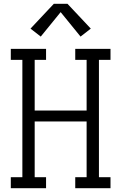

<svg xmlns="http://www.w3.org/2000/svg" viewBox="-20 -993 640 1013"><path d="M37 0V-58H98V-677H37V-735H223V-677H163V-410H437V-677H377V-735H563V-677H502V-58H563V0H377V-58H437V-352H163V-58H223V0ZM195 -800 141 -842 264 -973H336L459 -842L405 -800L300 -929Z"/></svg>

Font: Iosevka Slab Light Extended
Style: Regular
Weight: 300
Width: 7
Monospace: yes
Designer: Belleve Invis
Foundry: Belleve Invis
Version: Version 11.1.0; ttfautohint (v1.8.3)